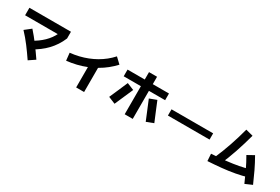

<svg xmlns="http://www.w3.org/2000/svg" viewBox="90 -2022 4819 3307"><g transform="rotate(30 2500.0 -368.5)"><path d="M479 -129 405 -258Q463 -290 514 -326.5Q565 -363 609.5 -406Q654 -449 690 -498.5Q726 -548 753 -607L779 -584H92V-733H918V-599Q885 -520 840 -451.5Q795 -383 740 -325.5Q685 -268 619.5 -219Q554 -170 479 -129ZM518 66Q443 -45 363.5 -150.5Q284 -256 194 -351L316 -447Q401 -352 483.5 -241.5Q566 -131 643 -18Z M1095 -259 1079 -409Q1170 -418 1254.5 -438.5Q1339 -459 1416.5 -489.5Q1494 -520 1565 -560.5Q1636 -601 1699 -651.5Q1762 -702 1816 -762L1925 -659Q1863 -592 1792 -535Q1721 -478 1640.5 -432Q1560 -386 1472.5 -351Q1385 -316 1290 -293Q1195 -270 1095 -259ZM1475 -448H1633V53H1475Z M2088 -523V-656H2912V-523ZM2430 35V-803H2590V35ZM2188 -34 2049 -91Q2089 -182 2129 -274Q2169 -366 2208 -457L2348 -400Q2308 -309 2268 -217.5Q2228 -126 2188 -34ZM2809 -33Q2770 -127 2731.5 -221Q2693 -315 2654 -408L2794 -461Q2833 -368 2871 -274Q2909 -180 2949 -87Z M3914 -442V-318H3086V-442Z M4285 -52 4147 -111Q4214 -265 4271.5 -433Q4329 -601 4377 -783L4522 -745Q4472 -558 4413 -384Q4354 -210 4285 -52ZM4777 -226 4824 -91Q4715 -58 4591.5 -35.5Q4468 -13 4335.5 0Q4203 13 4067 21L4058 -120Q4219 -130 4348.5 -144.5Q4478 -159 4583.5 -179Q4689 -199 4777 -226ZM4953 -17 4815 43Q4766 -71 4713 -183Q4660 -295 4596 -405L4727 -478Q4793 -363 4848.5 -247Q4904 -131 4953 -17Z"/></g></svg>

Font: Murecho Thin
Style: Bold
Weight: 700
Version: Version 1.010